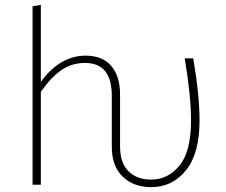

<svg xmlns="http://www.w3.org/2000/svg" viewBox="-20 -760 930 790"><path d="M775 -520Q801 -368 801 -264Q801 -128 745 -59Q689 10 602 10Q530 10 485 -33Q440 -76 440 -156V-366Q440 -501 330 -501Q274 -501 231 -470.5Q188 -440 148 -382V0H114V-734L148 -740V-423Q226 -531 333 -531Q402 -531 438 -488.5Q474 -446 474 -371V-158Q474 -89 509 -55Q544 -21 602 -21Q671 -21 718.5 -78.5Q766 -136 766 -265Q766 -366 740 -520Z"/></svg>

Font: Fira Sans UltraLight
Style: Regular
Weight: 200
Designer: Carrois Corporate & Edenspiekermann AG
Foundry: Carrois Corporate GbR & Edenspiekermann AG
Version: Version 4.106;PS 004.106;hotconv 1.0.70;makeotf.lib2.5.58329